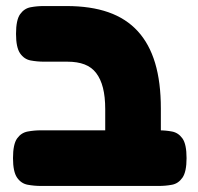

<svg xmlns="http://www.w3.org/2000/svg" viewBox="-20 -606 656 635"><path d="M420 9Q376 9 356.5 -3.5Q337 -16 332.5 -36Q328 -56 328 -77V-245Q328 -286 320.5 -315.5Q313 -345 298 -364.5Q283 -384 259.5 -393Q236 -402 203 -402H126Q103 -402 81.5 -406Q60 -410 46.5 -429.5Q33 -449 33 -494Q33 -540 46.5 -559Q60 -578 81 -582Q102 -586 125 -586H200Q280 -586 338.5 -565.5Q397 -545 435.5 -503Q474 -461 493 -397.5Q512 -334 512 -247V-84Q512 -61 508 -39.5Q504 -18 485 -4.5Q466 9 420 9ZM116 9Q93 9 71.5 5Q50 1 36.5 -18.5Q23 -38 23 -83Q23 -129 36.5 -148Q50 -167 71.5 -171Q93 -175 115 -175H505Q528 -175 549 -171Q570 -167 583.5 -148Q597 -129 597 -83Q597 -38 583.5 -18.5Q570 1 549 5Q528 9 504 9Z"/></svg>

Font: Fredoka Light
Style: Bold
Weight: 700
Version: Version 2.001